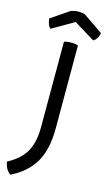

<svg xmlns="http://www.w3.org/2000/svg" viewBox="-174 -948 681 1203"><g transform="rotate(15 166.0 -347.0)"><path d="M227.5 -690.4Q221.7 -693.4 210 -695.3Q199.2 -697.3 182.6 -697.3Q166 -697.3 155.3 -695.3Q143.6 -693.4 136.7 -690.4Q136.7 -505.9 136.7 -136.7Q136.7 -39.1 102.5 22.5Q67.4 84 -13.7 127Q-10.7 149.4 0 169.9Q11.7 190.4 27.3 201.2Q127.9 152.3 177.7 69.3Q227.5 -14.6 227.5 -150.4Q227.5 -330.1 227.5 -690.4ZM175.8 -829.1Q210 -808.6 311.5 -746.1Q325.2 -753.9 334 -768.6Q343.8 -783.2 346.7 -802.7Q304.7 -832 218.8 -890.6Q212.9 -892.6 202.1 -894.5Q191.4 -896.5 175.8 -896.5Q159.2 -896.5 148.4 -893.6Q137.7 -891.6 128.9 -888.7Q88.9 -862.3 9.8 -807.6Q11.7 -788.1 17.6 -772.5Q22.5 -757.8 34.2 -747.1Q81.1 -774.4 175.8 -829.1Z"/></g></svg>

Font: cl
Style: Regular
Weight: 400
Designer: Mitja Miklavcic
Version: Version 1.0